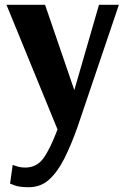

<svg xmlns="http://www.w3.org/2000/svg" viewBox="-20 -520 521 801"><path d="M100 261Q61 261 41.5 253.5Q22 246 22 246L33 168Q33 168 49.5 173.5Q66 179 85 179Q133 179 161 140.5Q189 102 220 20L7 -500H168L290 -144L393 -500H476L303 11Q276 87 247.5 143Q219 199 184 230Q149 261 100 261Z"/></svg>

Font: Arsenal SC
Style: Bold
Weight: 700
Designer: Andrij Shevchenko
Foundry: Stairsfor
Version: Version 2.001; ttfautohint (v1.8.4.7-5d5b)